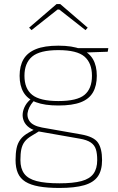

<svg xmlns="http://www.w3.org/2000/svg" viewBox="-20 -718 585 950"><path d="M269 -492Q338 -492 379.5 -475Q421 -458 440 -425Q459 -392 459 -343Q459 -294 440 -261Q421 -228 379.5 -212Q338 -196 269 -196Q201 -196 158.5 -212Q116 -228 96.5 -261Q77 -294 77 -343Q77 -392 96.5 -425Q116 -458 158 -475Q200 -492 269 -492ZM269 -470Q177 -470 139 -438Q101 -406 101 -343Q101 -279 139.5 -248.5Q178 -218 269 -218Q361 -218 398 -248.5Q435 -279 435 -343Q435 -406 398 -438Q361 -470 269 -470ZM516 -480 513 -462 395 -458 360 -480ZM136 -230 156 -227Q129 -202 119.5 -172.5Q110 -143 125.5 -119.5Q141 -96 188 -87L381 -53Q444 -42 464.5 -12.5Q485 17 485 74Q485 125 464 155Q443 185 396.5 198.5Q350 212 274 212Q214 212 172.5 204.5Q131 197 105.5 181Q80 165 68.5 138.5Q57 112 57 74Q57 40 62 15.5Q67 -9 81 -28Q95 -47 122 -62L164 -85L189 -78L138 -47Q114 -33 102 -17Q90 -1 85.5 20.5Q81 42 81 74Q81 116 100 141.5Q119 167 161.5 178Q204 189 274 189Q342 189 383 178Q424 167 442.5 141.5Q461 116 461 74Q461 42 454.5 21Q448 0 429 -13Q410 -26 374 -32L175 -67Q144 -73 125 -86.5Q106 -100 98 -119Q90 -138 92.5 -158Q95 -178 106 -197Q117 -216 136 -230ZM278 -698 414 -581 403 -569 273 -671H265L136 -569L124 -581L260 -698Z"/></svg>

Font: Exo 2 Thin
Style: Regular
Weight: 250
Designer: Natanael Gama
Foundry: Natanael Gama
Version: Version 2.010